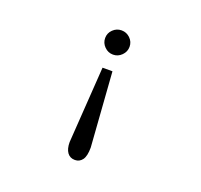

<svg xmlns="http://www.w3.org/2000/svg" viewBox="-119 -731 988 946"><g transform="rotate(20 375.0 -258.5)"><path d="M364 -598Q390 -598 409 -579.5Q428 -561 428 -535Q428 -509 409 -490Q390 -471 364 -471Q338 -471 319 -490Q300 -509 300 -535Q300 -561 319 -579.5Q338 -598 364 -598ZM338 -393H390L418 -3Q418 42 403.5 61.5Q389 81 365 81Q339 81 325 61.5Q311 42 311 7Z"/></g></svg>

Font: Inconsolata ExtraExpanded
Style: Regular
Weight: 400
Width: 8
Monospace: yes
Designer: Raph Levien, Cyreal, Brenton Simpson
Foundry: Raph Levien, Cyreal, Google
Version: Version 3.001; ttfautohint (v1.8.2.53-6de2)